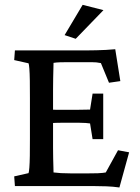

<svg xmlns="http://www.w3.org/2000/svg" viewBox="-20 -786 591 811"><path d="M484.4 5.9Q457 2 429.7 1Q402.3 0 378.9 0H43L40 -41L100.6 -54.7Q102.5 -59.6 104 -78.1Q105.5 -96.7 106 -127.9Q106.4 -159.2 106.4 -201.2V-371.1Q106.4 -414.1 106 -445.8Q105.5 -477.5 104 -496.1Q102.5 -514.6 100.6 -518.6L40 -532.2L43 -573.2H353.5Q368.2 -573.2 387.7 -573.7Q407.2 -574.2 427.7 -575.2Q448.2 -576.2 466.8 -578.1L488.3 -443.4L440.4 -436.5L406.2 -519.5Q396.5 -521.5 387.2 -522.5Q377.9 -523.4 366.2 -523.4H267.6Q249 -523.4 233.9 -522.9Q218.8 -522.5 206.1 -520.5Q206.1 -514.6 205.6 -497.6Q205.1 -480.5 204.6 -456.5Q204.1 -432.6 204.1 -406.2V-162.1Q204.1 -138.7 204.6 -117.2Q205.1 -95.7 205.6 -80.1Q206.1 -64.5 206.1 -57.6Q221.7 -55.7 237.8 -54.7Q253.9 -53.7 276.4 -53.7H357.4Q379.9 -53.7 393.1 -54.2Q406.2 -54.7 413.6 -55.7Q420.9 -56.6 426.8 -57.6L478.5 -151.4L525.4 -142.6ZM371.1 -198.2 360.4 -264.6Q354.5 -265.6 341.8 -266.6Q329.1 -267.6 311.5 -267.6H245.1Q230.5 -267.6 215.3 -267.1Q200.2 -266.6 187.5 -265.6V-323.2Q200.2 -322.3 215.3 -322.3Q230.5 -322.3 245.1 -322.3H311.5Q329.1 -322.3 341.8 -322.8Q354.5 -323.2 360.4 -323.2L371.1 -390.6H416V-198.2ZM299.8 -622.1 252.9 -637.7 329.1 -765.6 417 -743.2Z"/></svg>

Font: Crimson Pro ExtraLight Medium
Style: Regular
Weight: 500
Version: Version 1.002